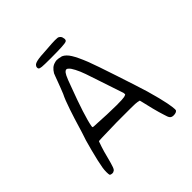

<svg xmlns="http://www.w3.org/2000/svg" viewBox="-231 -994 1274 1274"><g transform="rotate(-45 406.0 -357.0)"><path d="M97.7 49.8Q97.7 29.3 100.6 10.7Q108.4 -37.1 130.9 -123.5Q153.3 -210 165 -239.3Q166 -243.2 170.9 -257.8Q175.8 -272.5 180.7 -290Q197.3 -346.7 220.7 -416.5Q244.1 -486.3 261.7 -520.5Q269.5 -539.1 277.8 -561Q286.1 -583 293.9 -603.5Q299.8 -620.1 306.2 -636.7Q312.5 -653.3 315.4 -660.2Q327.1 -679.7 340.8 -691.4Q354.5 -703.1 376 -708Q382.8 -710 390.6 -710Q396.5 -710 407.7 -708.5Q418.9 -707 432.6 -703.1Q459 -691.4 480.5 -656.7Q502 -622.1 529.3 -553.7Q549.8 -501 598.6 -353Q647.5 -205.1 668 -137.7Q696.3 -38.1 705.6 10.3Q714.8 58.6 714.8 75.2Q714.8 82 713.9 85Q710.9 90.8 702.1 94.7Q693.4 98.6 679.7 98.6Q662.1 98.6 653.3 88.9Q644.5 79.1 635.7 45.9Q626 16.6 613.8 -30.8Q601.6 -78.1 593.8 -114.3L589.8 -129.9L572.3 -133.8Q563.5 -136.7 508.8 -136.7H381.8Q276.4 -133.8 241.7 -133.3Q207 -132.8 207 -129.9Q204.1 -122.1 193.8 -91.8Q183.6 -61.5 171.9 -14.6Q159.2 35.2 151.4 56.2Q143.6 77.1 133.8 79.1Q128.9 83 121.1 83Q119.1 83 112.3 82Q105.5 81.1 100.6 77.1Q97.7 69.3 97.7 49.8ZM253.9 -224.6Q262.7 -224.6 294.9 -222.7Q327.1 -220.7 371.1 -218.8Q422.9 -216.8 460 -216.8Q478.5 -216.8 507.3 -217.8Q536.1 -218.8 546.9 -225.6Q550.8 -226.6 550.8 -229.5Q550.8 -232.4 549.8 -242.2Q517.6 -336.9 493.7 -410.2Q469.7 -483.4 460.9 -507.8Q447.3 -546.9 432.1 -575.7Q417 -604.5 407.2 -612.3Q399.4 -620.1 395.5 -620.6Q391.6 -621.1 390.6 -621.1Q385.7 -621.1 381.8 -617.2Q373 -612.3 362.8 -591.8Q352.5 -571.3 332 -513.7Q296.9 -420.9 273.4 -348.1Q250 -275.4 243.2 -236.3V-227.5Q244.1 -225.6 253.9 -224.6ZM262.7 -768.6Q262.7 -775.4 268.6 -782.2Q274.4 -792 300.3 -797.9Q326.2 -803.7 391.6 -806.6Q450.2 -811.5 476.1 -811.5Q502 -811.5 506.8 -807.6Q520.5 -799.8 523.9 -787.6Q527.3 -775.4 527.3 -770.5Q527.3 -760.7 520.5 -755.9Q513.7 -750 471.7 -748Q429.7 -746.1 368.2 -746.1Q308.6 -746.1 289.1 -748Q269.5 -750 265.6 -755.9Q262.7 -759.8 262.7 -765.6Z"/></g></svg>

Font: JasonHandwriting4
Style: Regular
Weight: 400
Version: Version 1.01.21